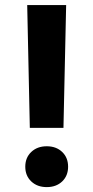

<svg xmlns="http://www.w3.org/2000/svg" viewBox="-20 -748 378 777"><path d="M100.7 -230.5 90.1 -727.5H247.7L236.8 -230.5ZM169.1 9.2Q130.9 9.2 106.6 -13.7Q82.3 -36.7 82.3 -73.3Q82.3 -110.2 106.6 -133.1Q130.9 -156.1 169.1 -156.1Q207.5 -156.1 231.6 -133.1Q255.6 -110.2 255.6 -73.3Q255.6 -36.7 231.6 -13.7Q207.5 9.2 169.1 9.2Z"/></svg>

Font: Adwaita Sans
Style: Regular
Weight: 400
Designer: Rasmus Andersson
Foundry: rsms
Version: Version 4.001;git-9221beed3